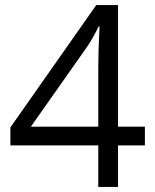

<svg xmlns="http://www.w3.org/2000/svg" viewBox="-20 -738 612 758"><path d="M446 -238V-718H360L21 -235V-164H368V0H446V-164H552V-238ZM325 -555Q348 -589 369 -633H373Q368 -535 368 -475V-238H102Z"/></svg>

Font: OpenSansMMV
Style: Regular
Weight: 400
Designer: Steve Matteson
Foundry: Ascender Corporation
Version: Version 4.000